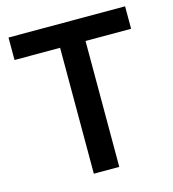

<svg xmlns="http://www.w3.org/2000/svg" viewBox="-105 -788 790 875"><g transform="rotate(-15 290.0 -350.0)"><path d="M15 -700H565V-594H350V0H230V-594H15Z"/></g></svg>

Font: PT Root UI Web Bold
Style: Regular
Weight: 700
Designer: Vitaly Kuzmin
Foundry: ParaType Ltd.
Version: Version 1.000W